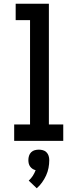

<svg xmlns="http://www.w3.org/2000/svg" viewBox="-20 -755 415 1029"><path d="M56 0V-88H141V-647H64V-735H242V-88H319V0ZM177 254 134 213Q147 201 156 187Q165 173 171 157Q162 155 154.5 150Q147 145 141.5 137.5Q136 130 134 121Q132 112 132 103Q132 91 135.5 80Q139 69 147 61Q155 53 166 50Q177 47 188 47Q199 47 210 50Q221 53 229 61Q237 69 240.5 80Q244 91 244 103Q244 124 240 145Q236 166 227 185.5Q218 205 205.5 222.5Q193 240 177 254Z"/></svg>

Font: Zed Sans Semibold
Style: Regular
Weight: 600
Designer: Belleve Invis
Foundry: Belleve Invis
Version: Version 1.0.0; ttfautohint (v1.8.4)